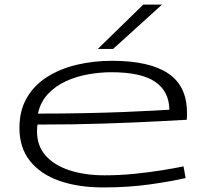

<svg xmlns="http://www.w3.org/2000/svg" viewBox="-20 -810 897 840"><path d="M431 10Q322 10 239.5 -19Q157 -48 111 -106Q65 -164 65 -250Q65 -327 98 -383Q131 -439 188 -474.5Q245 -510 317.5 -527Q390 -544 470 -544Q633 -544 715.5 -489Q798 -434 798 -317Q798 -312 798 -303.5Q798 -295 797 -286Q760 -284 666.5 -279Q573 -274 438.5 -269.5Q304 -265 144 -265Q142 -249 142 -235Q142 -172 179.5 -129.5Q217 -87 284 -65Q351 -43 438 -43Q503 -43 567.5 -49.5Q632 -56 688 -65Q744 -74 783 -82L792 -31Q732 -17 637.5 -3.5Q543 10 431 10ZM146 -313Q254 -313 350 -315Q446 -317 523 -320Q600 -323 651.5 -326Q703 -329 721 -330Q720 -410 659 -452Q598 -494 467 -494Q419 -494 367 -485Q315 -476 269 -455Q223 -434 190 -399Q157 -364 146 -313ZM408 -596 607 -790H689L475 -596Z"/></svg>

Font: Georama ExtraExtended Light
Style: Regular
Weight: 300
Width: 8
Designer: Jean-Baptiste Levee
Foundry: Production Type
Version: Version 1.000